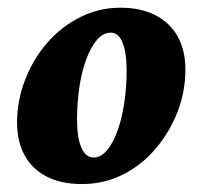

<svg xmlns="http://www.w3.org/2000/svg" viewBox="-20 -460 515 488"><path d="M188.5 7.8Q135.7 7.8 98.6 -11.2Q61.5 -30.3 42.5 -65.4Q23.4 -100.6 23.4 -148.4Q23.4 -204.1 43.5 -256.3Q63.5 -308.6 99.1 -350.1Q134.8 -391.6 183.1 -416Q231.4 -440.4 286.1 -440.4Q337.9 -440.4 375 -421.4Q412.1 -402.3 431.6 -367.2Q451.2 -332 451.2 -283.2Q451.2 -227.5 431.2 -175.8Q411.1 -124 375.5 -82Q339.8 -40 292 -16.1Q244.1 7.8 188.5 7.8ZM217.8 -59.6Q236.3 -59.6 252 -78.1Q267.6 -96.7 278.8 -127.9Q290 -159.2 295.9 -198.7Q301.8 -238.3 301.8 -280.3Q301.8 -326.2 291.5 -351.6Q281.2 -377 261.7 -377Q242.2 -377 226.6 -358.9Q210.9 -340.8 199.2 -309.1Q187.5 -277.3 181.6 -237.8Q175.8 -198.2 175.8 -156.2Q175.8 -109.4 187 -84.5Q198.2 -59.6 217.8 -59.6Z"/></svg>

Font: Crimson Pro ExtraBold
Style: Italic
Weight: 800
Italic angle: -12°
Designer: Jacques Le Bailly
Foundry: Baron von Fonthausen
Version: Version 1.003